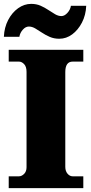

<svg xmlns="http://www.w3.org/2000/svg" viewBox="-24 -971 470 991"><path d="M21 0V-61H74Q88 -61 100.5 -73.5Q113 -86 113 -108V-600Q113 -627 100.5 -640Q88 -653 74 -653H21V-714H406V-653H351Q313 -653 313 -599V-110Q313 -88 324.5 -74.5Q336 -61 351 -61H406V0ZM282 -771Q255 -771 233 -780.5Q211 -790 192.5 -802.5Q174 -815 157.5 -824.5Q141 -834 125 -834Q108 -834 93.5 -817.5Q79 -801 76 -781H-4Q-2 -829 18 -867.5Q38 -906 69.5 -928.5Q101 -951 137 -951Q164 -951 185.5 -941.5Q207 -932 225.5 -919.5Q244 -907 260.5 -897.5Q277 -888 293 -888Q309 -888 324 -904.5Q339 -921 342 -941H421Q419 -893 399 -854.5Q379 -816 348.5 -793.5Q318 -771 282 -771Z"/></svg>

Font: Noto Serif Black
Style: Regular
Weight: 900
Designer: Monotype Design Team
Foundry: Monotype Imaging Inc.
Version: Version 2.014; ttfautohint (v1.8.4.7-5d5b)